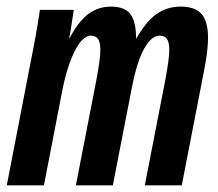

<svg xmlns="http://www.w3.org/2000/svg" viewBox="-35 -558 655 578"><path d="M193.4 0 255.9 -321.3Q267.1 -382.3 267.1 -407.7Q267.1 -431.2 260 -440.9Q252.9 -450.7 238.3 -450.7Q213.9 -450.7 190.4 -405Q167 -359.4 152.3 -284.2L97.2 0H-14.6L65.9 -415.5Q69.3 -432.1 72.5 -450.4Q75.7 -468.8 78.4 -485.1Q81.1 -501.5 83 -513.2Q85 -524.9 85 -528.3H187L177.7 -466.3L173.3 -442.9H174.3Q202.1 -495.1 231.9 -516.6Q261.7 -538.1 298.3 -538.1Q341.3 -538.1 357.9 -514.9Q374.5 -491.7 374.5 -445.3V-442.4H375.5Q405.3 -494.1 436.8 -516.1Q468.3 -538.1 509.3 -538.1Q552.2 -538.1 571.8 -515.6Q591.3 -493.2 591.3 -444.3Q591.3 -407.7 580.6 -352.1L512.2 0H400.9L463.4 -321.3Q474.6 -382.3 474.6 -407.7Q474.6 -431.2 467.5 -440.9Q460.4 -450.7 445.8 -450.7Q420.9 -450.7 398.9 -411.4Q377 -372.1 361.8 -293.5L304.7 0Z"/></svg>

Font: Liberation Mono
Style: Bold Italic
Weight: 700
Italic angle: -12°
Monospace: yes
Designer: Steve Matteson
Foundry: Ascender Corporation
Version: Version 2.1.5